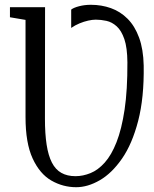

<svg xmlns="http://www.w3.org/2000/svg" viewBox="-20 -773 642 801"><path d="M298 8Q242.5 8 194.2 -19.8Q146 -47.5 116.2 -111.8Q86.5 -176 86.5 -284.5V-690L21.5 -701V-743H168L167.5 -277.5Q167.5 -215 174.5 -169.5Q181.5 -124 196.5 -94.8Q211.5 -65.5 236 -51.8Q260.5 -38 295 -38Q326 -38 357.5 -50.8Q389 -63.5 417 -94.8Q445 -126 466.2 -180Q487.5 -234 499.8 -315.8Q512 -397.5 511.5 -513Q511 -574 498.8 -609.8Q486.5 -645.5 466.8 -663.2Q447 -681 424 -686Q401 -691 379.5 -691Q365.5 -691 347.8 -687Q330 -683 311.8 -675.5Q293.5 -668 277 -656.5V-733Q287 -741 310 -747Q333 -753 359 -753Q403.5 -753 442.8 -739Q482 -725 512.2 -694.8Q542.5 -664.5 560.2 -616.2Q578 -568 579.5 -499.5Q581.5 -365.5 556.5 -269Q531.5 -172.5 489 -111.2Q446.5 -50 396.2 -21Q346 8 298 8Z"/></svg>

Font: Merriweather 24pt SemiCondensed Light
Style: Regular
Weight: 300
Width: 4
Designer: Eben Sorkin
Foundry: Eben Sorkin
Version: Version 2.100